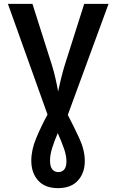

<svg xmlns="http://www.w3.org/2000/svg" viewBox="-20 -734 603 994"><path d="M280 240Q213 240 177.5 200.5Q142 161 142 98Q142 42 167.5 -19Q193 -80 226 -141L21 -714H148L250 -393Q259 -364 267.5 -326.5Q276 -289 281 -260Q287 -290 296.5 -328.5Q306 -367 314 -393L416 -714H542L331 -139Q363 -78 391 -17Q419 44 419 100Q419 161 383.5 200.5Q348 240 280 240ZM282 157Q301 157 312.5 143.5Q324 130 324 101Q324 72 311.5 36Q299 0 279 -45Q261 -3 250 32.5Q239 68 239 97Q239 129 251 143Q263 157 282 157Z"/></svg>

Font: Noto Sans Mono SemiCondensed SemiBold
Style: Regular
Weight: 600
Width: 4
Designer: Monotype Design Team
Foundry: Monotype Imaging Inc.
Version: Version 2.014; ttfautohint (v1.8.4.7-5d5b)